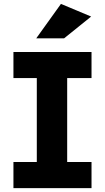

<svg xmlns="http://www.w3.org/2000/svg" viewBox="-20 -966 539 986"><path d="M309 -769H166L293 -946L448 -881ZM450 -134V0H49V-134H169V-565H49V-699H450V-565H325V-134Z"/></svg>

Font: Montserrat Alternates
Style: Bold
Weight: 700
Version: Version 2.001